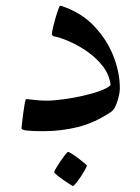

<svg xmlns="http://www.w3.org/2000/svg" viewBox="-20 -443 479 657"><path d="M390.1 -141.1Q390.1 -121.6 381.3 -95.2Q372.6 -68.8 361.3 -61Q304.2 -22.5 246.6 -8.3Q189 5.9 128.9 5.9Q93.3 5.9 73.5 3.9Q53.7 2 53.7 -4.4Q53.7 -6.3 55.4 -21.7Q57.1 -37.1 59.6 -56.2Q62 -75.2 64.7 -89.6Q67.4 -104 69.3 -104Q72.8 -104 96.2 -101.3Q119.6 -98.6 138.2 -98.6Q163.6 -98.6 197.8 -103.3Q231.9 -107.9 265.9 -115.7Q299.8 -123.5 325.2 -133.1Q350.6 -142.6 358.4 -152.3Q354.5 -186.5 332.8 -215.1Q311 -243.7 280.3 -265.4Q249.5 -287.1 217.8 -301Q186 -314.9 162.1 -319.3Q157.7 -321.8 157.7 -327.6Q157.7 -333.5 161.4 -348.9Q165 -364.3 169.9 -381.3Q174.8 -398.4 179.4 -410.9Q184.1 -423.3 185.5 -423.3Q189.5 -423.3 192.4 -421.9Q257.3 -400.4 301.3 -354.5Q345.2 -308.6 367.7 -252Q390.1 -195.3 390.1 -141.1ZM277.3 124Q277.3 126.5 271.2 137.5Q265.1 148.4 256.6 161.4Q248 174.3 240.2 183.8Q232.4 193.4 229.5 193.4Q228 193.4 218 187Q208 180.7 195.8 172.1Q183.6 163.6 174.6 156Q165.5 148.4 165.5 146Q165.5 143.1 171.9 132.3Q178.2 121.6 187 108.6Q195.8 95.7 203.4 86.2Q210.9 76.7 212.9 76.7Q215.8 76.7 226.1 83.3Q236.3 89.8 248 98.6Q259.8 107.4 268.6 115Q277.3 122.6 277.3 124Z"/></svg>

Font: Rohingya Solluk
Style: Regular
Weight: 400
Designer: SIL International
Foundry: SIL International
Version: Version 1.001